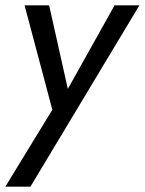

<svg xmlns="http://www.w3.org/2000/svg" viewBox="-40 -480 542 719"><path d="M482 -460 74 219H-20L156 -69L52 -460H144L214 -147L389 -460Z"/></svg>

Font: Von Book
Style: Italic
Weight: 400
Version: Version 4.000; ttfautohint (v1.8.4.7-5d5b)